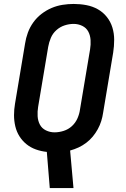

<svg xmlns="http://www.w3.org/2000/svg" viewBox="-20 -763 640 972"><path d="M232 189 217 6Q188 3 161.5 -6.5Q135 -16 114 -33Q93 -50 78.5 -73Q64 -96 57.5 -123.5Q51 -151 51 -180Q51 -209 56 -238L107 -543Q111 -570 121 -597.5Q131 -625 148.5 -649.5Q166 -674 190 -692.5Q214 -711 241 -722.5Q268 -734 296.5 -738.5Q325 -743 353 -743Q386 -743 417.5 -737Q449 -731 475.5 -716Q502 -701 521 -677Q540 -653 549 -623.5Q558 -594 558 -561.5Q558 -529 553 -497L502 -192Q499 -171 492.5 -150Q486 -129 475 -109Q464 -89 449.5 -71.5Q435 -54 416.5 -40Q398 -26 377.5 -16.5Q357 -7 335 -1L352 189ZM256 -93Q279 -93 302.5 -100.5Q326 -108 344 -124.5Q362 -141 372 -163.5Q382 -186 385 -209L436 -513Q440 -537 438.5 -560.5Q437 -584 427 -603Q417 -622 396.5 -632Q376 -642 353 -642Q330 -642 307 -634.5Q284 -627 265.5 -610.5Q247 -594 237.5 -571.5Q228 -549 224 -526L173 -222Q169 -198 170.5 -174.5Q172 -151 182 -132Q192 -113 212.5 -103Q233 -93 256 -93Z"/></svg>

Font: Iosevka Custom Oblique
Style: Bold
Weight: 700
Italic angle: -9°
Monospace: yes
Designer: Belleve Invis
Foundry: Belleve Invis
Version: Version 30.1.2; ttfautohint (v1.8.4)